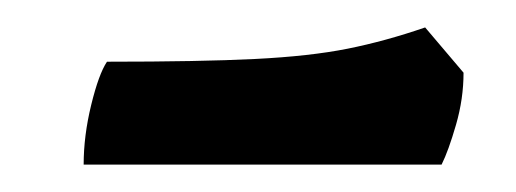

<svg xmlns="http://www.w3.org/2000/svg" viewBox="-20 -390 376 140"><path d="M41 -270Q41 -291 46.5 -313.5Q52 -336 58 -345Q126 -345 166 -347Q206 -349 233.5 -354.5Q261 -360 290 -370L318 -337Q318 -318 312.5 -299Q307 -280 302 -270Z"/></svg>

Font: Texturina Medium 12pt Black
Style: Italic
Weight: 900
Italic angle: -11°
Version: Version 1.002